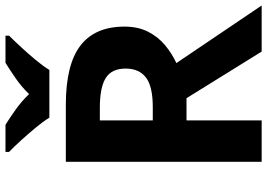

<svg xmlns="http://www.w3.org/2000/svg" viewBox="-157 -817 974 700"><g transform="rotate(-90 330.0 -467.0)"><path d="M298 -714Q444 -714 513.5 -661Q583 -608 583 -500Q583 -451 564.5 -414.5Q546 -378 515.5 -352.5Q485 -327 450 -311L660 0H492L322 -274H241V0H90V-714ZM287 -590H241V-397H290Q365 -397 397.5 -422Q430 -447 430 -496Q430 -547 395.5 -568.5Q361 -590 287 -590ZM251 -774Q237 -797 214.5 -824Q192 -851 168.5 -877Q145 -903 126 -921V-934H225Q251 -918 281 -896.5Q311 -875 337 -848Q363 -875 394 -896.5Q425 -918 451 -934H550V-921Q532 -903 508 -877Q484 -851 461.5 -824Q439 -797 425 -774Z"/></g></svg>

Font: Noto Sans NKo Unjoined
Style: Bold
Weight: 700
Designer: Monotype Design Team
Foundry: Monotype Imaging Inc.
Version: Version 2.004